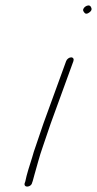

<svg xmlns="http://www.w3.org/2000/svg" viewBox="-20 -693 360 713"><path d="M225.6 -466 141.5 -235C131.8 -208.3 121.1 -173.3 111.9 -148C107.5 -136 103.3 -122.7 99.3 -108C89.7 -77.7 79.3 -46.3 73.9 -19L71.4 -12C67.8 6.1 96.5 2 99.1 -14L101.6 -21C102.7 -25.7 104.7 -33 107.6 -43C117.2 -75 126.4 -113.7 138.9 -148C148.4 -174.2 158.5 -207.4 168.5 -235L252.6 -466C255.4 -473.7 251.7 -480 244.2 -480C236.7 -480 228.4 -473.7 225.6 -466ZM290.6 -650C294.6 -643.6 299 -637.8 311.3 -646.5C323.5 -655.1 320.6 -662.5 316.5 -669C307.8 -680.7 281.4 -662.3 290.6 -650Z"/></svg>

Font: Take Off
Style: Drunk
Weight: 400
Foundry: Cannot Into Space Fonts
Version: Version 0.89